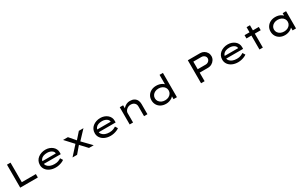

<svg xmlns="http://www.w3.org/2000/svg" viewBox="370 -2899 7988 5068"><g transform="rotate(-30 4364.0 -365.0)"><path d="M158 0V-700H266V-104H695V0Z M1240 10Q1143 10 1067 -24.5Q991 -59 948.5 -119.5Q906 -180 906 -257Q906 -322 931 -373.5Q956 -425 1001 -461Q1046 -497 1105.5 -517Q1165 -537 1231 -537Q1293 -537 1347 -518Q1401 -499 1442 -465Q1483 -431 1505.5 -384.5Q1528 -338 1527 -282L1526 -231H996L973 -313H1437L1422 -303V-327Q1417 -361 1389 -387Q1361 -413 1319.5 -427.5Q1278 -442 1231 -442Q1167 -442 1116.5 -424Q1066 -406 1037 -367Q1008 -328 1008 -264Q1008 -210 1039.5 -169.5Q1071 -129 1127.5 -107Q1184 -85 1257 -85Q1327 -85 1374.5 -104Q1422 -123 1456 -146L1503 -70Q1475 -48 1432.5 -30Q1390 -12 1340.5 -1Q1291 10 1240 10Z M2254 0 2039 -230 2020 -250 1766 -525H1914L2105 -303L2123 -284L2398 0ZM1752 0 2002 -277 2071 -212 1891 0ZM2129 -250 2068 -322 2248 -525H2388Z M2913 10Q2816 10 2740 -24.5Q2664 -59 2621.5 -119.5Q2579 -180 2579 -257Q2579 -322 2604 -373.5Q2629 -425 2674 -461Q2719 -497 2778.5 -517Q2838 -537 2904 -537Q2966 -537 3020 -518Q3074 -499 3115 -465Q3156 -431 3178.5 -384.5Q3201 -338 3200 -282L3199 -231H2669L2646 -313H3110L3095 -303V-327Q3090 -361 3062 -387Q3034 -413 2992.5 -427.5Q2951 -442 2904 -442Q2840 -442 2789.5 -424Q2739 -406 2710 -367Q2681 -328 2681 -264Q2681 -210 2712.5 -169.5Q2744 -129 2800.5 -107Q2857 -85 2930 -85Q3000 -85 3047.5 -104Q3095 -123 3129 -146L3176 -70Q3148 -48 3105.5 -30Q3063 -12 3013.5 -1Q2964 10 2913 10Z M3494 0V-525H3597V-388L3564 -383Q3584 -421 3618 -455.5Q3652 -490 3699.5 -513Q3747 -536 3805 -536Q3881 -536 3932 -507.5Q3983 -479 4009 -428.5Q4035 -378 4035 -313V0H3932V-299Q3932 -343 3911.5 -375Q3891 -407 3856.5 -424Q3822 -441 3778 -441Q3738 -441 3705 -427Q3672 -413 3647.5 -390.5Q3623 -368 3610 -341.5Q3597 -315 3597 -289V0H3546Q3523 0 3510 0Q3497 0 3494 0Z M4605 10Q4516 10 4449.5 -25Q4383 -60 4346.5 -122Q4310 -184 4310 -263Q4310 -343 4348 -404.5Q4386 -466 4453.5 -501Q4521 -536 4608 -536Q4661 -536 4707 -523Q4753 -510 4788 -488Q4823 -466 4842 -441Q4861 -416 4861 -391L4831 -389V-740H4934V0H4831V-139L4851 -134Q4851 -110 4831 -85Q4811 -60 4776.5 -38.5Q4742 -17 4697.5 -3.5Q4653 10 4605 10ZM4625 -83Q4687 -83 4734.5 -107Q4782 -131 4808.5 -171.5Q4835 -212 4835 -263Q4835 -314 4808.5 -354.5Q4782 -395 4734.5 -418.5Q4687 -442 4625 -442Q4563 -442 4516 -418.5Q4469 -395 4442 -354.5Q4415 -314 4415 -263Q4415 -212 4442 -171.5Q4469 -131 4516 -107Q4563 -83 4625 -83Z M5670 0V-700H6045Q6105 -700 6155.5 -671.5Q6206 -643 6236 -594Q6266 -545 6266 -485Q6266 -423 6233.5 -372Q6201 -321 6148 -291Q6095 -261 6030 -261H5778V0ZM5778 -365H6023Q6058 -365 6087.5 -381.5Q6117 -398 6134.5 -425.5Q6152 -453 6152 -485Q6152 -516 6134.5 -541Q6117 -566 6087.5 -581Q6058 -596 6023 -596H5778Z M6798 10Q6701 10 6625 -24.5Q6549 -59 6506.5 -119.5Q6464 -180 6464 -257Q6464 -322 6489 -373.5Q6514 -425 6559 -461Q6604 -497 6663.5 -517Q6723 -537 6789 -537Q6851 -537 6905 -518Q6959 -499 7000 -465Q7041 -431 7063.5 -384.5Q7086 -338 7085 -282L7084 -231H6554L6531 -313H6995L6980 -303V-327Q6975 -361 6947 -387Q6919 -413 6877.5 -427.5Q6836 -442 6789 -442Q6725 -442 6674.5 -424Q6624 -406 6595 -367Q6566 -328 6566 -264Q6566 -210 6597.5 -169.5Q6629 -129 6685.5 -107Q6742 -85 6815 -85Q6885 -85 6932.5 -104Q6980 -123 7014 -146L7061 -70Q7033 -48 6990.5 -30Q6948 -12 6898.5 -1Q6849 10 6798 10Z M7450 0V-681H7553V0ZM7298 -425V-525H7733V-425Z M8230 10Q8143 10 8077.5 -25.5Q8012 -61 7975.5 -123Q7939 -185 7939 -263Q7939 -343 7977.5 -404.5Q8016 -466 8083 -501Q8150 -536 8237 -536Q8290 -536 8335.5 -523Q8381 -510 8414.5 -488Q8448 -466 8467.5 -440Q8487 -414 8488 -388L8460 -389V-525H8564V0H8460V-139L8481 -136Q8480 -111 8459 -85.5Q8438 -60 8403 -38.5Q8368 -17 8323.5 -3.5Q8279 10 8230 10ZM8254 -85Q8316 -85 8363.5 -108.5Q8411 -132 8437.5 -172.5Q8464 -213 8464 -263Q8464 -314 8437.5 -354Q8411 -394 8363.5 -417Q8316 -440 8254 -440Q8193 -440 8145.5 -417Q8098 -394 8071 -354Q8044 -314 8044 -263Q8044 -213 8071 -172.5Q8098 -132 8145.5 -108.5Q8193 -85 8254 -85Z"/></g></svg>

Font: Lexend Peta
Style: Regular
Weight: 400
Designer: Bonnie Shaver-Troup, Thomas Jockin
Foundry: Lexend
Version: Version 1.007